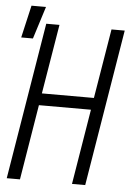

<svg xmlns="http://www.w3.org/2000/svg" viewBox="-56 -855 612 897"><g transform="rotate(5 250.0 -406.5)"><path d="M20 -661 55 -813H123L75 -661ZM10 0 131 -735H193L139 -409H383L437 -735H499L378 0H316L374 -353H130L72 0Z"/></g></svg>

Font: Iosevka SS18 Light
Style: Italic
Weight: 300
Italic angle: -9°
Monospace: yes
Designer: Belleve Invis
Foundry: Belleve Invis
Version: Version 25.1.1; ttfautohint (v1.8.4)